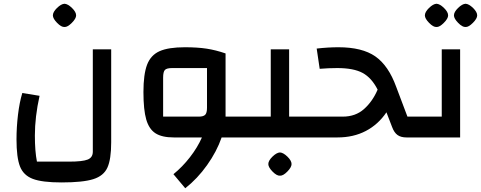

<svg xmlns="http://www.w3.org/2000/svg" viewBox="-20 -733 2567 1024"><path d="M348 129Q420 129 447.5 118Q475 107 475 76V-470H573V26Q573 116 553 160.5Q533 205 477.5 222.5Q422 240 308 240Q205 240 155 221Q105 202 86.5 154.5Q68 107 68 10Q68 -55 76 -121.5Q84 -188 99 -237L191 -222Q166 -110 166 -10Q166 74 177 129ZM262 -651Q262 -669 284 -690.5Q306 -712 324 -713Q342 -712 364 -690.5Q386 -669 386 -651Q386 -634 363 -611Q340 -588 324 -589Q307 -588 284.5 -611Q262 -634 262 -651Z M1306 0H1162Q1136 75 1084.5 147.5Q1033 220 968 271L905 196Q953 157 993 105.5Q1033 54 1057 0H907Q844 0 809.5 -22Q775 -44 760 -95.5Q745 -147 745 -242Q745 -337 764.5 -388Q784 -439 831 -460Q878 -481 966 -481Q1033 -481 1082 -473.5Q1131 -466 1183 -448V-111H1306ZM1040 -111Q1065 -111 1074.5 -121Q1084 -131 1084 -158V-370H898Q869 -370 859.5 -360Q850 -350 850 -319V-111Z M1635 -111V0H1266V-111H1424V-470H1522V-111ZM1411 142Q1411 124 1433 102.5Q1455 81 1473 80Q1491 81 1513 102.5Q1535 124 1535 142Q1535 159 1512.5 182Q1490 205 1473 204Q1456 205 1433.5 182Q1411 159 1411 142Z M2219 -111V0H2148Q2118 0 2100 -13Q2082 -26 2071 -56L2041 -134Q1997 -69 1931 -34.5Q1865 0 1780 0H1595V-111H1808Q1876 -111 1921.5 -151.5Q1967 -192 1994 -255Q1962 -318 1914 -344Q1866 -370 1779 -370Q1732 -370 1685 -366L1669 -474Q1729 -481 1785 -481Q1912 -481 1982 -432Q2052 -383 2093 -270L2153 -111Z M2178 -111H2336V-470H2434V0H2178ZM2246 -651Q2246 -669 2268 -690.5Q2290 -712 2308 -713Q2326 -712 2348 -690.5Q2370 -669 2370 -651Q2370 -634 2347 -611Q2324 -588 2308 -589Q2291 -588 2268.5 -611Q2246 -634 2246 -651ZM2401 -651Q2401 -669 2423 -690.5Q2445 -712 2463 -713Q2481 -712 2503 -690.5Q2525 -669 2525 -651Q2525 -634 2502 -611Q2479 -588 2463 -589Q2446 -588 2423.5 -611Q2401 -634 2401 -651Z"/></svg>

Font: Changa Medium
Style: Regular
Weight: 500
Designer: Eduardo Rodriguez Tunni
Foundry: Eduardo Rodriguez Tunni
Version: Version 2.002; ttfautohint (v1.5) -l 8 -r 50 -G 150 -x 14 -H